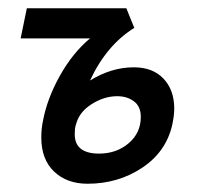

<svg xmlns="http://www.w3.org/2000/svg" viewBox="-20 -438 478 465"><path d="M402 -175Q402 -158 397 -135Q382 -70 324 -31.5Q266 7 192 7Q142 7 111 -22.5Q80 -52 80 -105Q80 -126 84 -145Q94 -199 125 -254.5Q156 -310 198 -345H30L45 -418H286L305 -371H306Q238 -329 198 -243Q250 -275 304 -275Q350 -275 376 -247.5Q402 -220 402 -175ZM264 -205Q232 -205 201.5 -185.5Q171 -166 164 -136Q163 -135 163 -133Q161 -126 161 -113Q161 -66 220 -66Q262 -66 291.5 -91Q321 -116 321 -155Q321 -180 304.5 -192.5Q288 -205 264 -205Z"/></svg>

Font: Ysabeau Infant Semibold
Style: Italic
Weight: 600
Italic angle: -12°
Designer: Christian Thalmann (Catharsis Fonts)
Version: Version 0.003